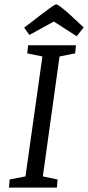

<svg xmlns="http://www.w3.org/2000/svg" viewBox="-20 -854 401 874"><path d="M21 0 24 -37 96 -51 173 -597 104 -611 108 -648H326L322 -611L251 -597L175 -51L242 -37L239 0ZM329 -689 225 -756 114 -695 90 -728 164 -785Q193 -807 207 -817Q221 -827 227 -830.5Q233 -834 236 -834Q241 -834 254.5 -824Q268 -814 282 -802Q296 -790 301 -785L361 -729Z"/></svg>

Font: Faustina
Style: Italic
Weight: 400
Italic angle: -8°
Designer: Alfonso Garcia
Foundry: http://www.omnibus-type.com
Version: Version 1.200